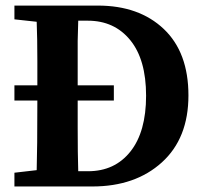

<svg xmlns="http://www.w3.org/2000/svg" viewBox="-20 -675 732 695"><path d="M334 -654.8Q483.4 -654.8 572.8 -570.1Q662.1 -485.4 662.1 -329.6Q662.1 -174.3 565.9 -87.2Q469.7 0 314 0H32.2V-49.8L112.8 -59.1Q115.2 -134.3 115.2 -311H32.2V-366.2H115.2V-452.6Q115.2 -539.1 112.8 -596.2L32.2 -605V-654.8ZM298.8 -55.2Q395.5 -55.2 452.1 -126.5Q508.8 -197.8 508.8 -328.6Q508.8 -459.5 451.4 -529.8Q394 -600.1 297.9 -600.1H263.2Q261.2 -542 261.2 -527.3V-366.2H392.1V-311H261.2V-213.9Q261.2 -117.2 263.2 -55.2Z"/></svg>

Font: SourceSerifPro-Bold
Style: Bold
Weight: 700
Designer: Frank Grießhammer
Foundry: Adobe Systems Incorporated
Version: Version 1.014;PS Version 1.0;hotconv 1.0.73;makeotf.lib2.5.5